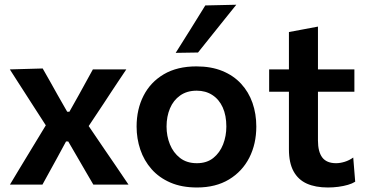

<svg xmlns="http://www.w3.org/2000/svg" viewBox="-20 -798 1581 830"><path d="M23 0Q43.5 -34.5 59 -60Q74.5 -85.5 88.2 -108.2Q102 -131 117.5 -156.5L187 -271L187.5 -241.5L118.5 -348.5Q102.5 -374 88 -396Q73.5 -418 58 -442.5Q42.5 -467 22.5 -498L164.5 -502Q183 -470.5 197.5 -444Q212 -417.5 228.5 -388.5L270.5 -315H280L321 -388Q336.5 -417 350.8 -442.2Q365 -467.5 381.5 -498H526Q504 -465.5 488.5 -442Q473 -418.5 459.2 -397.8Q445.5 -377 428.5 -351L357 -243.5L350.5 -272L430 -155Q455 -118.5 478.5 -84.2Q502 -50 535.5 0H383.5Q366.5 -29 352.5 -53Q338.5 -77 321.5 -106.5L275 -186.5H265.5L224 -110Q207.5 -80 194 -55.5Q180.5 -31 163.5 0Z M831.5 12.5Q765.5 12.5 716.5 -8.8Q667.5 -30 635 -67Q602.5 -104 586.5 -151.5Q570.5 -199 570.5 -251Q570.5 -325.5 600.5 -384.2Q630.5 -443 688.2 -477Q746 -511 829 -511Q893 -511 941.2 -491.2Q989.5 -471.5 1022.2 -436Q1055 -400.5 1071.5 -353.2Q1088 -306 1088 -251Q1088 -176 1057.8 -116.5Q1027.5 -57 970 -22.2Q912.5 12.5 831.5 12.5ZM831 -92.5Q874 -92.5 902.2 -115.2Q930.5 -138 944.5 -174Q958.5 -210 958.5 -251Q958.5 -299 942.8 -333.8Q927 -368.5 898 -387.2Q869 -406 830.5 -406Q788 -406 758.8 -385.2Q729.5 -364.5 714.8 -329.5Q700 -294.5 700 -251Q700 -210 714.5 -174Q729 -138 758.2 -115.2Q787.5 -92.5 831 -92.5ZM739.5 -569.5Q772 -621 804 -672.2Q836 -723.5 867.5 -774.5L1001.5 -777.5Q973 -742 945 -707.2Q917 -672.5 890 -638.5Q863 -604.5 836 -571Z M1397.5 12.5Q1344 12.5 1306.5 -4.2Q1269 -21 1249 -57.5Q1229 -94 1229 -152.5Q1229 -189 1229 -226Q1229 -263 1229 -301.8Q1229 -340.5 1229 -381Q1229 -421.5 1229 -465Q1229 -519.5 1229 -565.5Q1229 -611.5 1229 -659.5L1354.5 -683Q1354.5 -645 1354.5 -611.2Q1354.5 -577.5 1354.5 -542.5Q1354.5 -507.5 1354.5 -465V-190.5Q1354.5 -142 1373.2 -117.2Q1392 -92.5 1433 -92.5Q1450 -92.5 1469.8 -98.5Q1489.5 -104.5 1507 -117L1515.5 -12.5Q1503 -4.5 1484.2 1Q1465.5 6.5 1443 9.5Q1420.5 12.5 1397.5 12.5ZM1143.5 -401.5V-498H1512V-401.5Q1464 -401.5 1415.5 -401.5Q1367 -401.5 1321.5 -401.5H1266Z"/></svg>

Font: Commissioner Thin SemiBold
Style: Regular
Weight: 600
Version: Version 1.000